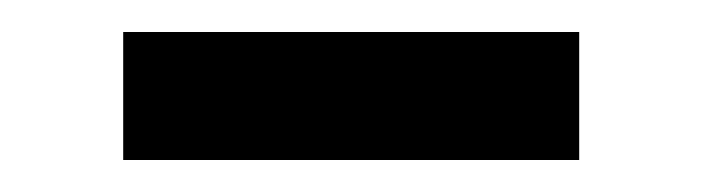

<svg xmlns="http://www.w3.org/2000/svg" viewBox="-20 -321 439 120"><path d="M57 -221V-301H342V-221Z"/></svg>

Font: Anek Gurmukhi Medium
Style: Regular
Weight: 500
Designer: Sarang Kulkarni (Gurmukhi), Yesha Goshar (Latin)
Foundry: Ek Type
Version: Version 1.003